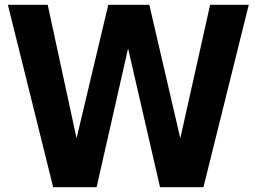

<svg xmlns="http://www.w3.org/2000/svg" viewBox="-20 -785 1076 805"><path d="M13 -765H180L301 -205L434 -765H606L736 -205L861 -765H1023L833 0H651L517 -582L385 0H203Z"/></svg>

Font: Application
Style: Bold
Weight: 700
Designer: Wei Huang
Foundry: Wei Huang
Version: Version 0.012